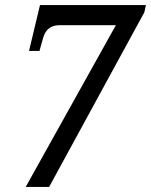

<svg xmlns="http://www.w3.org/2000/svg" viewBox="-20 -734 593 754"><path d="M81 0 435 -635H213Q163 -635 149 -584L135 -534H94L137 -714H553L547 -686L173 0Z"/></svg>

Font: Noto Serif SemiCondensed
Style: Italic
Weight: 400
Width: 4
Italic angle: -12°
Designer: Monotype Design Team
Foundry: Monotype Imaging Inc.
Version: Version 2.013